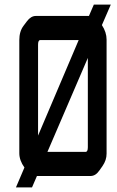

<svg xmlns="http://www.w3.org/2000/svg" viewBox="-20 -770 512 840"><path d="M86.9 -37.1Q64.5 -68.4 64.5 -99.6V-594.7Q64.5 -632.8 83 -657.2L97.7 -676.8Q115.2 -700.2 136.7 -700.2H369.1L390.6 -750H464.8L425.8 -660.2Q446.3 -628.9 446.3 -596.7V-97.7Q446.3 -69.3 428.7 -43.9L415 -24.4Q398.4 0 376 0H141.6L120.1 49.8H49.8ZM324.2 -594.7H156.2Q146.5 -594.7 146.5 -574.2V-176.8ZM364.3 -516.6 187.5 -105.5H354.5Q364.3 -105.5 364.3 -126Z"/></svg>

Font: Vancouver Drive
Style: Bold
Weight: 700
Designer: Valery Zaveryaev
Foundry: Cyreal (www.cyreal.org)
Version: Version 1.01